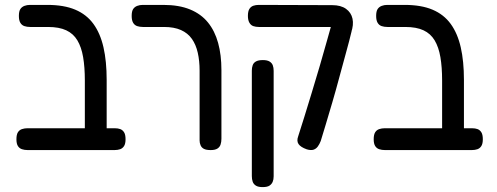

<svg xmlns="http://www.w3.org/2000/svg" viewBox="-20 -602 2027 783"><path d="M371 10Q353 10 343 5Q333 0 329.5 -9Q326 -18 326 -28V-274Q326 -328 319 -369Q312 -410 295.5 -437.5Q279 -465 250 -478.5Q221 -492 176 -492H103Q90 -492 79.5 -495.5Q69 -499 63 -509Q57 -519 57 -537Q57 -556 63 -565Q69 -574 79.5 -578Q90 -582 102 -582H173Q241 -582 287 -562.5Q333 -543 361 -504.5Q389 -466 402 -409Q415 -352 415 -276V-35Q415 -22 411.5 -12Q408 -2 398.5 4Q389 10 371 10ZM93 10Q80 10 69.5 6.5Q59 3 53 -6.5Q47 -16 47 -34Q47 -53 53 -62.5Q59 -72 69.5 -75.5Q80 -79 92 -79H448Q461 -79 470.5 -75.5Q480 -72 486 -62.5Q492 -53 492 -34Q492 -16 486 -6.5Q480 3 470 6.5Q460 10 447 10Z M839 10Q821 10 811.5 5Q802 0 798 -9.5Q794 -19 794 -29V-314Q794 -354 786.5 -387Q779 -420 762.5 -443.5Q746 -467 718 -479.5Q690 -492 649 -492H563Q550 -492 539.5 -495.5Q529 -499 523 -509Q517 -519 517 -537Q517 -556 523 -565Q529 -574 539.5 -578Q550 -582 562 -582H646Q710 -582 755 -563.5Q800 -545 828 -510.5Q856 -476 869.5 -427Q883 -378 883 -316V-36Q883 -23 879.5 -12.5Q876 -2 866.5 4Q857 10 839 10Z M1231 7Q1206 -2 1197.5 -14.5Q1189 -27 1196 -46Q1207 -79 1221 -125Q1235 -171 1251.5 -224.5Q1268 -278 1284 -333Q1300 -388 1314 -438Q1328 -488 1339 -527L1414 -475Q1405 -437 1391.5 -388.5Q1378 -340 1364 -287.5Q1350 -235 1335.5 -185.5Q1321 -136 1308.5 -94.5Q1296 -53 1288 -27Q1283 -14 1276 -4.5Q1269 5 1258.5 8.5Q1248 12 1231 7ZM1051 161Q1033 161 1023.5 155Q1014 149 1010.5 139Q1007 129 1007 116V-314Q1007 -326 1010.5 -336Q1014 -346 1024 -351.5Q1034 -357 1052 -357Q1070 -357 1079.5 -351Q1089 -345 1092.5 -335.5Q1096 -326 1096 -313V117Q1096 130 1092 139.5Q1088 149 1079 155Q1070 161 1051 161ZM1412 -469 1343 -492H1248H1036Q1023 -492 1013 -495.5Q1003 -499 997 -509.5Q991 -520 991 -537Q991 -556 997 -565.5Q1003 -575 1013 -578.5Q1023 -582 1035 -582L1335 -581Q1370 -581 1391 -566Q1412 -551 1417.5 -526Q1423 -501 1412 -469Z M1828 10Q1810 10 1800 5Q1790 0 1786.5 -9Q1783 -18 1783 -28V-274Q1783 -328 1776 -369Q1769 -410 1752.5 -437.5Q1736 -465 1707 -478.5Q1678 -492 1633 -492H1560Q1547 -492 1536.5 -495.5Q1526 -499 1520 -509Q1514 -519 1514 -537Q1514 -556 1520 -565Q1526 -574 1536.5 -578Q1547 -582 1559 -582H1630Q1698 -582 1744 -562.5Q1790 -543 1818 -504.5Q1846 -466 1859 -409Q1872 -352 1872 -276V-35Q1872 -22 1868.5 -12Q1865 -2 1855.5 4Q1846 10 1828 10ZM1550 10Q1537 10 1526.5 6.5Q1516 3 1510 -6.5Q1504 -16 1504 -34Q1504 -53 1510 -62.5Q1516 -72 1526.5 -75.5Q1537 -79 1549 -79H1905Q1918 -79 1927.5 -75.5Q1937 -72 1943 -62.5Q1949 -53 1949 -34Q1949 -16 1943 -6.5Q1937 3 1927 6.5Q1917 10 1904 10Z"/></svg>

Font: Fredoka SemiCondensed
Style: Regular
Weight: 400
Width: 4
Designer: Ben Nathan
Foundry: Milena B. Brandão, Ben Nathan
Version: Version 2.001